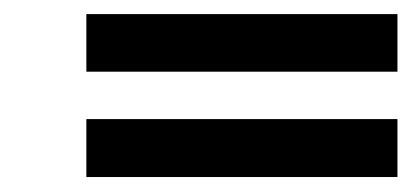

<svg xmlns="http://www.w3.org/2000/svg" viewBox="-20 -336 573 267"><path d="M530.3 -236.3H102.5H101.6H100.1V-237.3V-238.8V-314V-315.4V-316.4H101.6H102.5H530.3H531.2H532.7V-315.4V-314V-238.8V-237.3V-236.3H531.2ZM530.3 -89.8H102.5H101.6H100.1V-90.8V-92.3V-168V-168.9V-170.4H101.6H102.5H530.3H531.2H532.7V-168.9V-168V-92.3V-90.8V-89.8H531.2Z"/></svg>

Font: RIT Rachana
Style: Bold
Weight: 700
Designer: Hussain KH
Version: 1.5.2